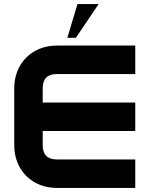

<svg xmlns="http://www.w3.org/2000/svg" viewBox="-20 -924 735 944"><path d="M645 0H260Q214 0 175.5 -15.5Q137 -31 109 -59Q81 -87 65.5 -125.5Q50 -164 50 -210V-490Q50 -536 65.5 -574.5Q81 -613 109 -641Q137 -669 175.5 -684.5Q214 -700 260 -700H645V-560H260Q190 -560 190 -490V-420H645V-280H190V-210Q190 -140 260 -140H645ZM361 -904H465L353 -738H311Z"/></svg>

Font: CAT North
Style: Regular
Weight: 400
Designer: Peter Wiegel
Foundry: Peter Wiegel
Version: Version 1.000